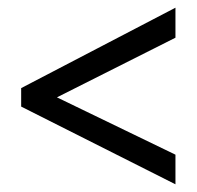

<svg xmlns="http://www.w3.org/2000/svg" viewBox="-20 -580 512 499"><path d="M436 -101V-178L128 -327L436 -482V-560L35 -351V-303Z"/></svg>

Font: Noto Sans Telugu Condensed
Style: Regular
Weight: 400
Width: 3
Designer: Jelle Bosma - Monotype Design Team
Foundry: Monotype Imaging Inc.
Version: Version 2.005